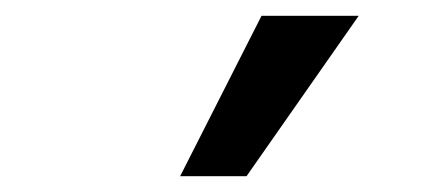

<svg xmlns="http://www.w3.org/2000/svg" viewBox="-20 -777 540 243"><path d="M208 -554 311 -757H434L292 -554Z"/></svg>

Font: Mulish ExtraLight
Style: Regular
Weight: 200
Designer: Vernon Adams
Foundry: Vernon Adams
Version: Version 3.603